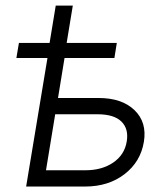

<svg xmlns="http://www.w3.org/2000/svg" viewBox="-20 -683 596 703"><path d="M40 -470.7 49.3 -525.9H161.6L184.1 -662.6H246.6L224.1 -525.9H407.7L398.9 -470.7H216.3L192.4 -324.2H340.8Q426.3 -324.2 472.4 -279.8Q518.6 -235.4 506.8 -163.6Q494.6 -90.3 435.8 -45.2Q377 0 291.5 0H75.7L153.8 -470.7ZM182.1 -264.6 148.4 -59.6H293Q353 -59.6 394.3 -87.6Q435.5 -115.7 443.8 -163.6Q452.1 -210.4 425 -237.5Q397.9 -264.6 337.4 -264.6Z"/></svg>

Font: Inter Display Light
Style: Italic
Weight: 300
Italic angle: -9.39999°
Designer: Rasmus Andersson
Foundry: rsms
Version: Version 4.000;git-a52131595